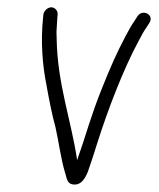

<svg xmlns="http://www.w3.org/2000/svg" viewBox="-20 -504 434 525"><path d="M98.6 -464 97.8 -456C90.9 -390 96 -326.3 107.3 -270C114.1 -232.2 122.6 -188.3 131.5 -157C140.5 -117.4 146.3 -70.9 157.5 -33C163.1 -18.6 161.3 -1.3 181.4 0.5C203.7 2.5 214.2 -19.2 220.8 -36C229.7 -61.1 235.9 -80.6 245.7 -112C274.9 -204 317.7 -316 359.1 -392C367.5 -408.7 374.4 -420.7 379.9 -428L388.2 -441C403.3 -463.2 370.2 -480.6 356.2 -460L347.9 -447C341.6 -438.3 333.9 -425.3 324.8 -408C298.8 -358.8 283 -323.1 257.8 -260C227.9 -185.4 215.2 -134.5 190.9 -66C175.2 -174.4 136.5 -274.6 134.9 -400C134.1 -411.3 134.3 -422.3 135.4 -433C135.8 -443.7 136.3 -451.3 136.8 -456L137.6 -464C138.7 -474.3 130.4 -484 120.2 -484C110.1 -484 99.7 -474.3 98.6 -464Z"/></svg>

Font: Just Breathe
Style: Obl2
Weight: 400
Foundry: Cannot Into Space Fonts
Version: Version 0.72